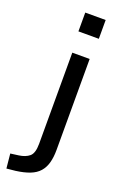

<svg xmlns="http://www.w3.org/2000/svg" viewBox="-223 -767 640 1008"><g transform="rotate(20 97.5 -262.5)"><path d="M67 -613V-718H181V-613ZM-42 193 -50 112 -5 106Q32 101 53.5 83Q75 65 75 12V-497H172V11Q172 52 163.5 83Q155 114 136 135.5Q117 157 85 169.5Q53 182 7 188Z"/></g></svg>

Font: Nunito Sans 7pt SemiCondensed Medium
Style: Regular
Weight: 500
Width: 4
Designer: Vernon Adams
Foundry: Vernon Adams
Version: Version 3.101;gftools[0.9.27]